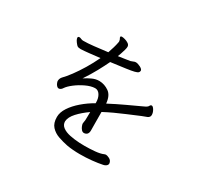

<svg xmlns="http://www.w3.org/2000/svg" viewBox="-159 -992 1318 1243"><g transform="rotate(30 500.0 -370.5)"><path d="M788 -387Q736 -365 695.5 -348Q655 -331 620.5 -315Q586 -299 550 -280Q550 -231 550.5 -191Q551 -151 551 -142Q551 -108 521 -105H519Q508 -105 499.5 -115Q491 -125 486.5 -137Q482 -149 482 -155Q482 -162 484 -170Q486 -178 486 -186Q486 -191 486.5 -207Q487 -223 487 -243Q441 -211 409.5 -176.5Q378 -142 376 -110Q376 -84 397.5 -68Q419 -52 453.5 -45Q488 -38 525 -36Q534 -36 543.5 -35.5Q553 -35 563 -35Q602 -35 641 -38.5Q680 -42 702 -52Q705 -54 708 -54Q711 -54 714 -55Q723 -55 739.5 -47Q756 -39 760 -22Q761 -20 761 -16Q761 -6 752 1.5Q743 9 731 11Q698 18 654 22.5Q610 27 565 27Q539 27 513.5 25Q488 23 466 19Q431 12 396.5 0Q362 -12 339 -37Q316 -62 316 -108Q316 -143 340 -179.5Q364 -216 403.5 -250Q443 -284 489 -310V-316Q489 -348 475 -370.5Q461 -393 438 -393H437Q407 -392 370 -374.5Q333 -357 302.5 -333.5Q272 -310 259 -290Q255 -283 248 -278Q241 -273 234 -273Q225 -273 218 -281Q211 -289 207.5 -298.5Q204 -308 204 -312Q204 -330 216 -344Q238 -366 265 -402.5Q292 -439 319.5 -484.5Q347 -530 370 -579Q327 -574 291 -570Q255 -566 230 -565Q222 -565 213.5 -566.5Q205 -568 198 -576Q174 -603 174 -619Q174 -623 177 -626Q181 -628 184 -628Q191 -628 199.5 -624Q208 -620 216 -620Q250 -620 294.5 -625Q339 -630 395 -637Q403 -660 409.5 -682Q416 -704 420 -725Q420 -727 420.5 -728.5Q421 -730 421 -731Q421 -734 419 -742Q418 -747 415 -751.5Q412 -756 412 -760Q412 -764 413.5 -766Q415 -768 423 -768Q431 -768 445.5 -764Q460 -760 472.5 -751.5Q485 -743 485 -729Q485 -720 480.5 -704Q476 -688 470.5 -672Q465 -656 461 -646Q491 -651 514.5 -654Q538 -657 547 -659Q553 -661 559.5 -663.5Q566 -666 574 -669Q576 -670 582 -670Q597 -670 616.5 -660Q636 -650 637 -639Q637 -630 631 -624Q625 -618 605.5 -613Q586 -608 545.5 -602.5Q505 -597 437 -588Q419 -550 394 -504Q369 -458 335 -407Q361 -424 386.5 -435.5Q412 -447 437 -447H440Q478 -446 511 -423Q544 -400 549 -342Q608 -373 664 -399Q720 -425 761 -444Q772 -449 781 -453.5Q790 -458 796 -465Q798 -468 800.5 -472.5Q803 -477 807 -478Q809 -479 811 -479Q821 -479 831.5 -461Q842 -443 842 -426Q842 -409 825 -401Z"/></g></svg>

Font: Klee One SemiBold
Style: Regular
Weight: 600
Designer: Fontworks Inc.
Foundry: Fontworks Inc.
Version: Version 1.00;January 12, 2022;FontCreator 13.0.0.2683 64-bit